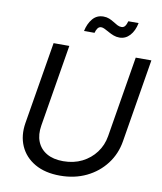

<svg xmlns="http://www.w3.org/2000/svg" viewBox="-99 -1006 928 1097"><g transform="rotate(10 365.0 -458.0)"><path d="M324.2 11.7Q237.3 11.7 177.7 -22.7Q118.2 -57.1 92 -116.5Q65.9 -175.8 78.1 -250.5L157.2 -727.5H248.5L169.9 -251.5Q161.1 -198.2 177.2 -158Q193.4 -117.7 231.7 -95.2Q270 -72.8 327.6 -72.8Q388.7 -72.8 436.8 -96.9Q484.9 -121.1 516.1 -162.8Q547.4 -204.6 556.2 -257.8L633.8 -727.5H724.6L645 -244.6Q632.8 -169.4 588.6 -111.6Q544.4 -53.7 476.6 -21Q408.7 11.7 324.2 11.7ZM521.5 -824.2Q503.4 -824.2 487.3 -830.3Q471.2 -836.4 457 -844.5Q442.9 -852.5 430.9 -858.4Q418.9 -864.3 410.2 -864.3Q396.5 -864.3 388.4 -852.1Q380.4 -839.8 377.4 -826.2H316.4Q325.7 -870.1 349.6 -898.4Q373.5 -926.8 412.1 -926.8Q430.7 -926.8 445.8 -920.7Q460.9 -914.6 473.9 -906.2Q486.8 -897.9 498.5 -891.8Q510.3 -885.7 522.5 -885.7Q535.2 -885.7 542.7 -895Q550.3 -904.3 556.2 -924.8H615.7Q606.4 -878.4 581.5 -851.3Q556.6 -824.2 521.5 -824.2Z"/></g></svg>

Font: Inter 20pt
Style: Italic
Weight: 400
Italic angle: -9.3988°
Version: Version 4.001;git-66647c0bb